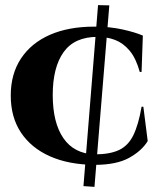

<svg xmlns="http://www.w3.org/2000/svg" viewBox="-20 -721 623 750"><path d="M540 -304 557 -170Q534 -132 484.5 -104.5Q435 -77 349 -77Q248 -78 175 -110.5Q102 -143 62 -203Q22 -263 22 -348Q22 -432 62 -492.5Q102 -553 175 -585Q248 -617 349 -617Q409 -617 458.5 -606Q508 -595 538 -582L533 -440H526Q511 -494 486 -523.5Q461 -553 429.5 -565Q398 -577 361 -577Q271 -577 228.5 -517.5Q186 -458 186 -350Q186 -242 227.5 -181.5Q269 -121 349 -118Q409 -118 445 -135Q481 -152 501 -193Q521 -234 533 -304ZM363 -701 407 -700 349 9 306 6Z"/></svg>

Font: Cinzel ExtraBold
Style: Regular
Weight: 800
Designer: Natanael Gama
Version: Version 2.000